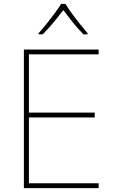

<svg xmlns="http://www.w3.org/2000/svg" viewBox="-20 -969 590 989"><path d="M488 0H103V-714H488V-689H129V-389H468V-364H129V-25H488ZM317 -949Q329 -929 349 -901.5Q369 -874 391 -846.5Q413 -819 431 -798V-792H410Q382 -820 354.5 -854.5Q327 -889 306 -917Q285 -889 256.5 -854.5Q228 -820 200 -792H179V-798Q198 -819 220 -846.5Q242 -874 262.5 -901.5Q283 -929 295 -949Z"/></svg>

Font: Noto Sans Myanmar Thin
Style: Regular
Weight: 100
Designer: Monotype Design Team
Foundry: Monotype Imaging Inc.
Version: Version 2.107; ttfautohint (v1.8.4.7-5d5b)